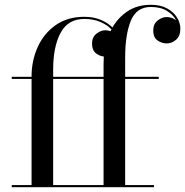

<svg xmlns="http://www.w3.org/2000/svg" viewBox="-20 -780 772 800"><path d="M29 -9H111.5V-451H29V-460H111.5V-461.5Q111.5 -527 137 -583.8Q162.5 -640.5 211.8 -675.2Q261 -710 331 -710Q370.5 -710 400.2 -697.2Q430 -684.5 448.5 -665.5Q473 -708 513 -734Q553 -760 608.5 -760Q649 -760 676.2 -745Q703.5 -730 717.5 -707.2Q731.5 -684.5 731.5 -661Q731.5 -630.5 714 -614.8Q696.5 -599 674 -599Q655 -599 636.8 -611.2Q618.5 -623.5 618.5 -653.5Q618.5 -680 636.8 -694.5Q655 -709 674 -709Q697 -709 714 -695Q702.5 -718 675.8 -734.5Q649 -751 608.5 -751Q548.5 -751 525 -693.2Q501.5 -635.5 501.5 -540V-460H641.5V-451H501.5V-9H621.5V0H29ZM201.5 -490V-460H411.5V-511.5Q411.5 -528 412.5 -544.5Q395 -546 379.2 -558.5Q363.5 -571 363.5 -598.5Q363.5 -625 381.8 -639.5Q400 -654 419 -654Q430 -654 440.5 -650Q442.5 -654 444.5 -657.5Q427 -676 398.2 -688.5Q369.5 -701 331 -701Q263.5 -701 232.5 -643.2Q201.5 -585.5 201.5 -490ZM201.5 -9H411.5V-451H201.5Z"/></svg>

Font: Bodoni* 24pt
Style: Regular
Weight: 400
Version: Version 2.3